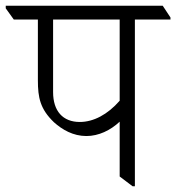

<svg xmlns="http://www.w3.org/2000/svg" viewBox="-53 -643 614 669"><path d="M248 -169C291 -169 332 -189 364 -219V-28L409 6H417V-575H541V-582L514 -623H-33V-614L-5 -575H79V-363C79 -303 87 -263 135 -217C164 -191 202 -169 248 -169ZM132 -322V-575H364V-292C322 -244 273 -218 225 -218C166 -218 132 -256 132 -322Z"/></svg>

Font: Noto Serif Devanagari Light
Style: Regular
Weight: 300
Designer: Universal Thirst, Indian Type Foundry and the Monotype Design Team
Foundry: Monotype Imaging Inc.
Version: Version 2.004